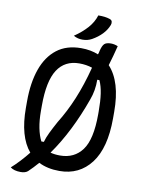

<svg xmlns="http://www.w3.org/2000/svg" viewBox="-105 -1001 859 1139"><g transform="rotate(10 325.0 -431.5)"><path d="M393 -929Q416 -929 432 -927Q448 -925 463 -920Q475 -916 477.5 -906.5Q480 -897 476 -886Q464 -855 439.5 -829.5Q415 -804 381 -785Q356 -771 325 -771Q311 -771 298 -774Q285 -777 271 -785Q318 -817 349 -852Q380 -887 393 -929ZM327 -720Q385 -720 431 -701Q433 -706 434.5 -711.5Q436 -717 437 -723Q445 -756 457 -767Q469 -778 496 -778Q517 -778 538 -769Q530 -738 522 -708Q514 -678 505 -649Q585 -563 585 -382V-342Q585 -164 515 -72Q445 20 325 20Q253 20 200 -7Q185 10 171 25Q157 40 143 53Q128 66 100 66Q60 66 38 49Q61 29 88 0Q115 -29 137 -57Q65 -142 65 -314V-354Q65 -466 94 -548Q123 -630 181 -675Q239 -720 327 -720ZM156 -312Q156 -254 165 -209.5Q174 -165 190 -134H205Q212 -160 227 -191Q242 -222 265 -264Q310 -336 346 -422.5Q382 -509 410 -617Q374 -629 332 -629Q245 -629 200.5 -560.5Q156 -492 156 -344ZM432 -429Q396 -328 351.5 -239.5Q307 -151 255 -78Q281 -71 313 -71Q399 -71 446.5 -135.5Q494 -200 494 -351V-368Q494 -430 487.5 -474.5Q481 -519 466 -552H453Q454 -487 432 -429Z"/></g></svg>

Font: Recursive Sn Csl St
Style: Regular
Weight: 400
Version: Version 1.079;hotconv 1.0.112;makeotfexe 2.5.65598; ttfautoh